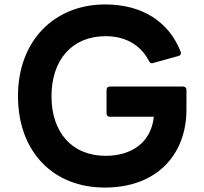

<svg xmlns="http://www.w3.org/2000/svg" viewBox="-20 -793 920 865"><path d="M452 52C691 52 820 -101 820 -299V-389C820 -397 814 -403 806 -403H474C466 -403 460 -397 460 -389V-281C460 -273 466 -267 474 -267H673C661 -151 573 -91 456 -91C304 -91 212 -197 212 -359C212 -522 303 -630 456 -630C546 -630 614 -590 652 -517C654 -511 659 -508 665 -508L669 -509L785 -541C792 -543 795 -547 795 -554C795 -556 795 -558 794 -560C741 -695 621 -773 454 -773C225 -773 61 -610 61 -360C61 -111 218 52 452 52Z"/></svg>

Font: LINE Seed JP_OTF Bold
Style: Regular
Weight: 700
Designer: LINE & Fontrix & Fontworks
Version: Version 1.009